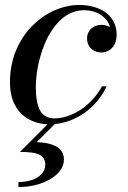

<svg xmlns="http://www.w3.org/2000/svg" viewBox="-20 -490 514 772"><path d="M60 121 171.1 9.9Q155.8 9.2 140.9 6.2Q126 3.1 110.8 -3.2Q95.6 -9.5 82.4 -18.7Q69.2 -27.9 57.6 -41.5Q46 -55.1 37.8 -72Q29.5 -88.9 24.8 -111.4Q20 -133.9 20 -160Q20 -194.9 26.6 -227.8Q33.1 -260.8 45 -288.6Q56.9 -316.5 73.4 -341.5Q90 -366.5 109.9 -386.3Q129.8 -406.1 152.5 -422Q175.2 -437.9 199.3 -448.4Q223.4 -458.9 248.4 -464.4Q273.5 -470 298 -470Q332.1 -470 360.3 -461.5Q388.5 -453 408.1 -437.6Q427.6 -422.1 438.3 -399.9Q449 -377.8 449 -351Q449 -336.2 445.4 -324Q441.9 -311.8 435.9 -303.6Q429.9 -295.4 421.8 -289.8Q413.8 -284.1 405 -281.6Q396.2 -279 387 -279Q379.2 -279 371.5 -280.9Q363.8 -282.9 356.2 -287.2Q348.6 -291.6 342.9 -297.9Q337.1 -304.2 333.6 -313.9Q330 -323.5 330 -335Q330 -347.8 334.8 -358.3Q339.6 -368.9 347.6 -375.7Q355.6 -382.5 365.8 -386.2Q376 -390 387 -390Q396.4 -390 403.9 -388.1Q411.4 -386.1 416.4 -383.6Q421.5 -381.1 422 -381Q420.5 -389.8 415.5 -398.9Q410.5 -408 401.6 -417.1Q392.6 -426.1 380.9 -433.2Q369.2 -440.2 352.8 -444.6Q336.4 -449 318 -449Q291.1 -449 266.7 -438.4Q242.2 -427.8 223.1 -409.4Q203.9 -391.1 187.6 -366.4Q171.2 -341.8 159.7 -313.7Q148.1 -285.6 140 -255.5Q131.9 -225.4 127.9 -196.1Q124 -166.9 124 -140Q124 -75.8 141.6 -44.9Q159.2 -14 199 -14Q223.6 -14 250.1 -22.6Q276.5 -31.2 301.9 -47.2Q327.2 -63.2 350.4 -88Q373.6 -112.8 390 -143H409Q393.4 -110 370.3 -82.7Q347.2 -55.4 320 -36.3Q292.8 -17.2 262.2 -5.6Q231.6 6 200 9L127.6 81.4Q181.4 83.6 209.2 100.8Q237 118 237 152Q237 169.8 227.8 186.4Q218.5 203.1 201.6 216.7Q184.6 230.2 162.1 240.5Q139.6 250.8 111.7 256.4Q83.8 262 54 262V242Q83.8 242 108.1 233.8Q132.5 225.6 147.2 209.5Q162 193.4 162 172Q162 162.9 159.7 155.6Q157.4 148.4 153.2 143.1Q149 137.8 142.2 133.9Q135.5 130 127.5 127.5Q119.5 125 108.6 123.6Q97.6 122.1 86.2 121.6Q74.8 121 60 121Z"/></svg>

Font: Bodoni* 11
Style: Italic
Weight: 400
Italic angle: -13°
Version: Version 1.002